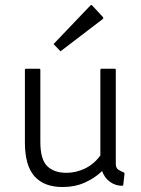

<svg xmlns="http://www.w3.org/2000/svg" viewBox="-20 -816 565 771"><path d="M475 -74Q475 -70 470 -70Q444 -70 422 -85.5Q400 -101 390 -129Q361 -101 321 -83Q281 -65 231 -65Q157 -65 118.5 -108Q80 -151 80 -244V-535Q80 -540 85 -540H137Q142 -540 142 -535V-246Q142 -176 169.5 -149Q197 -122 247 -122Q285 -122 321.5 -139.5Q358 -157 383 -192V-535Q383 -540 388 -540H440Q445 -540 445 -535V-159Q445 -142 454 -135.5Q463 -129 476 -124Q480 -123 480 -118ZM393 -748Q397 -743 392 -739L223 -610L195 -639L343 -794Q347 -798 351 -793Z"/></svg>

Font: Gowun Dodum
Style: Regular
Weight: 400
Designer: Yanghee Ryu
Foundry: Yanghee Ryu
Version: Version 2.000